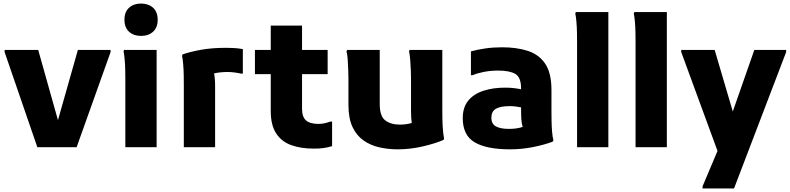

<svg xmlns="http://www.w3.org/2000/svg" viewBox="-20 -828 4446 1080"><path d="M190 0 6 -535V-547H195L306 -152L418 -547H602V-535L411 0Z M773 -626Q732 -626 706 -649.5Q680 -673 680 -717Q680 -761 706 -784.5Q732 -808 773 -808Q815 -808 841 -784.5Q867 -761 867 -717Q867 -673 841 -649.5Q815 -626 773 -626ZM685 0V-380Q685 -400 684.5 -430.5Q684 -461 681.5 -491Q679 -521 675 -539L678 -547H861V0Z M1014 0V-352Q1014 -372 1013.5 -403.5Q1013 -435 1010.5 -465.5Q1008 -496 1004 -514L1007 -522Q1050 -537 1111 -548Q1172 -559 1251 -559Q1266 -559 1291 -558Q1316 -557 1346 -552V-414H1335Q1318 -418 1298.5 -420.5Q1279 -423 1260 -423Q1218 -423 1184 -415Q1190 -389 1190 -340V0Z M1746 8Q1673 8 1618.5 -11.5Q1564 -31 1533.5 -77.5Q1503 -124 1503 -203V-411H1414V-547H1503V-684H1679V-547H1823V-411H1679V-216Q1679 -170 1701.5 -150.5Q1724 -131 1772 -131Q1790 -131 1807 -135Q1824 -139 1837 -144H1848V-6Q1826 1 1802 4.5Q1778 8 1746 8Z M2217 12Q2164 12 2114.5 1Q2065 -10 2025.5 -37.5Q1986 -65 1963 -113.5Q1940 -162 1940 -238V-380Q1940 -400 1939 -430.5Q1938 -461 1936 -491Q1934 -521 1929 -539L1933 -547H2116V-243Q2116 -174 2147.5 -150.5Q2179 -127 2230 -127Q2248 -127 2264.5 -129.5Q2281 -132 2296 -136Q2292 -163 2292 -207V-380Q2292 -400 2291 -430.5Q2290 -461 2287.5 -491Q2285 -521 2281 -539L2284 -547H2468V-210Q2468 -190 2468.5 -159Q2469 -128 2471.5 -97.5Q2474 -67 2478 -49L2475 -41Q2426 -20 2356.5 -4Q2287 12 2217 12Z M2849 12Q2717 12 2650 -27.5Q2583 -67 2583 -163Q2583 -224 2613.5 -261.5Q2644 -299 2698 -317Q2752 -335 2821 -335Q2847 -335 2869 -332.5Q2891 -330 2911 -326V-331Q2911 -393 2879 -412Q2847 -431 2783 -431Q2740 -431 2701.5 -423.5Q2663 -416 2639 -405H2629V-539Q2665 -549 2709.5 -555.5Q2754 -562 2804 -562Q2886 -562 2948.5 -542Q3011 -522 3046.5 -470Q3082 -418 3082 -321V-200Q3082 -179 3082.5 -148Q3083 -117 3085.5 -87Q3088 -57 3093 -39L3089 -31Q3037 -12 2975 0Q2913 12 2849 12ZM2744 -166Q2744 -131 2769.5 -117Q2795 -103 2842 -103Q2863 -103 2882.5 -105.5Q2902 -108 2920 -114Q2914 -134 2912.5 -157.5Q2911 -181 2911 -224Q2897 -227 2880.5 -229Q2864 -231 2848 -231Q2794 -231 2769 -216Q2744 -201 2744 -166Z M3226 0V-594Q3226 -614 3225.5 -644Q3225 -674 3222.5 -704Q3220 -734 3216 -752L3219 -760H3402V0Z M3555 0V-594Q3555 -614 3554.5 -644Q3554 -674 3551.5 -704Q3549 -734 3545 -752L3548 -760H3731V0Z M3932 232V220L4016 21L3812 -535V-547H4000L4102 -201L4223 -547H4402V-535L4109 232Z"/></svg>

Font: Kufam
Style: Bold
Weight: 700
Designer: Wael Morcos, Artur Schmal
Foundry: Original Type
Version: Version 1.300; ttfautohint (v1.8.3)